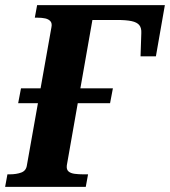

<svg xmlns="http://www.w3.org/2000/svg" viewBox="-42 -730 664 750"><path d="M40 -385H399L388 -327H29ZM-22 0 -13 -49H-4Q22 -49 41 -56Q60 -63 63 -84L159 -624Q162 -639 155 -647Q148 -655 135 -658Q122 -661 103 -661H94L103 -710H602L567 -510H507L510 -601Q511 -621 502 -632Q493 -643 472 -647.5Q451 -652 415 -652H319L219 -84Q217 -68 225.5 -60.5Q234 -53 250 -51Q266 -49 283 -49H302L293 0Z"/></svg>

Font: Roboto Serif 72pt SemiCondensed SemiBold
Style: Italic
Weight: 600
Width: 4
Italic angle: -10°
Designer: Greg Gazdowicz
Foundry: Commercial Type
Version: Version 1.008